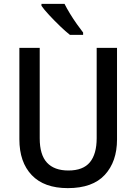

<svg xmlns="http://www.w3.org/2000/svg" viewBox="-20 -961 704 991"><path d="M584 -241Q584 -127 521 -58.5Q458 10 330 10Q208 10 144 -57Q80 -124 80 -242V-714H185V-247Q185 -162 222.5 -121.5Q260 -81 333 -81Q409 -81 444 -123.5Q479 -166 479 -248V-714H584ZM313 -941Q324 -919 341 -891Q358 -863 376.5 -837Q395 -811 409 -793V-781H341Q319 -798 289.5 -826.5Q260 -855 233.5 -883.5Q207 -912 194 -931V-941Z"/></svg>

Font: Noto Sans Tamil SemiCondensed Medium
Style: Regular
Weight: 500
Width: 4
Designer: Jelle Bosma - Monotype Design Team
Foundry: Monotype Imaging Inc.
Version: Version 2.004; ttfautohint (v1.8.4.7-5d5b)